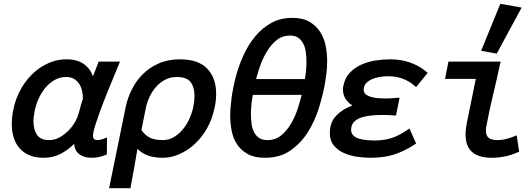

<svg xmlns="http://www.w3.org/2000/svg" viewBox="-20 -818 2790 1010"><path d="M392 -217Q393 -219 397 -233Q401 -247 405 -263Q407 -271 409.5 -278.5Q412 -286 414 -291Q416 -299 416 -301Q416 -323 411 -343Q406 -363 395.5 -378.5Q385 -394 368.5 -403.5Q352 -413 329 -413Q295 -413 267 -397Q239 -381 218 -355.5Q197 -330 183 -298.5Q169 -267 163 -237Q160 -223 158 -208.5Q156 -194 156 -180Q156 -137 174.5 -109Q193 -81 239 -81Q265 -81 289.5 -93.5Q314 -106 335 -126Q356 -146 371 -170Q386 -194 392 -217ZM469 -416 499 -494H611L604 -476Q599 -464 590.5 -443.5Q582 -423 571.5 -397.5Q561 -372 549 -343Q537 -314 526 -285Q514 -255 504 -226.5Q494 -198 486 -174Q478 -150 473.5 -132Q469 -114 469 -104Q469 -81 493 -81Q507 -81 522 -87L543 -95L542 -6L533 -2Q499 12 462 12Q422 12 397.5 -6.5Q373 -25 370 -61Q339 -30 299.5 -9Q260 12 209 12Q164 12 132 -2.5Q100 -17 80 -41.5Q60 -66 51 -98Q42 -130 42 -165Q42 -201 50 -241Q62 -302 93 -355Q110 -384 134 -411.5Q158 -439 188.5 -460Q219 -481 254.5 -493.5Q290 -506 330 -506Q386 -506 420.5 -481.5Q455 -457 469 -416Z M835 -81Q869 -81 896 -97.5Q923 -114 943.5 -139.5Q964 -165 977.5 -196Q991 -227 997 -256Q1003 -286 1003 -315Q1003 -361 982 -387Q961 -413 910 -413Q876 -413 848.5 -398.5Q821 -384 800.5 -360.5Q780 -337 766.5 -308Q753 -279 747 -249Q741 -220 735.5 -191.5Q730 -163 724 -134Q744 -105 770 -93Q796 -81 835 -81ZM641 -254Q651 -303 674 -348.5Q697 -394 732.5 -429Q768 -464 816.5 -485Q865 -506 926 -506Q1023 -506 1070 -457Q1117 -408 1117 -325Q1117 -306 1115 -288Q1113 -270 1109 -252Q1103 -223 1093 -195Q1083 -167 1068 -141Q1052 -113 1028.5 -85.5Q1005 -58 975 -36.5Q945 -15 909.5 -1.5Q874 12 835 12Q796 12 762.5 1.5Q729 -9 703 -35Q695 15 686 63.5Q677 112 668 161L666 172H554L557 157Z M1592 -494Q1592 -517 1589 -542Q1586 -567 1576 -587Q1566 -607 1549.5 -619Q1533 -631 1505 -631Q1465 -631 1434.5 -606.5Q1404 -582 1381 -542Q1361 -508 1348 -470.5Q1335 -433 1327 -402H1584Q1588 -425 1590 -448Q1592 -471 1592 -494ZM1514 -173Q1534 -208 1546.5 -247.5Q1559 -287 1567 -319H1310Q1305 -293 1302.5 -267Q1300 -241 1300 -215Q1300 -190 1303.5 -166Q1307 -142 1316.5 -123Q1326 -104 1343 -92.5Q1360 -81 1387 -81Q1429 -81 1460 -106.5Q1491 -132 1514 -173ZM1191 -209Q1191 -248 1198 -301.5Q1205 -355 1220 -412.5Q1235 -470 1260 -525.5Q1285 -581 1321.5 -625.5Q1358 -670 1406.5 -697Q1455 -724 1518 -724Q1574 -724 1609.5 -702.5Q1645 -681 1665.5 -648Q1686 -615 1693.5 -575Q1701 -535 1701 -497Q1701 -462 1696.5 -426.5Q1692 -391 1685 -356Q1675 -305 1654.5 -241Q1634 -177 1598 -120.5Q1562 -64 1507.5 -26Q1453 12 1374 12Q1318 12 1282.5 -8Q1247 -28 1226.5 -59.5Q1206 -91 1198.5 -130.5Q1191 -170 1191 -209Z M1834 -263Q1811 -277 1797.5 -298.5Q1784 -320 1784 -348Q1784 -359 1787 -369Q1795 -410 1821 -436.5Q1847 -463 1882 -478.5Q1917 -494 1957 -500Q1997 -506 2033 -506Q2085 -506 2133 -490.5Q2181 -475 2220 -443L2230 -435L2169 -360L2157 -370Q2100 -417 2022 -417Q1999 -417 1976 -413Q1953 -409 1934.5 -400.5Q1916 -392 1904.5 -378.5Q1893 -365 1893 -345Q1893 -320 1930 -309Q1947 -303 1967.5 -301.5Q1988 -300 2004 -300Q2033 -300 2063 -303L2082 -304L2063 -210L2050 -211Q2031 -213 2013 -213Q1995 -213 1977 -213Q1952 -213 1925 -209.5Q1898 -206 1875 -198Q1853 -189 1840 -174Q1827 -159 1827 -134Q1827 -103 1867 -89Q1887 -83 1909 -81Q1931 -79 1950 -79Q2000 -79 2039 -91.5Q2078 -104 2119 -132L2134 -142L2169 -63L2160 -57Q2104 -21 2051 -4.5Q1998 12 1928 12Q1898 12 1861 7Q1824 2 1791.5 -12Q1759 -26 1737 -51.5Q1715 -77 1715 -118Q1715 -175 1749 -210Q1783 -245 1834 -263Z M2339 -494H2614L2610 -479Q2593 -399 2574 -320.5Q2555 -242 2540 -162Q2538 -154 2537 -147Q2536 -140 2536 -132Q2536 -104 2551 -92.5Q2566 -81 2598 -81Q2618 -81 2639 -86Q2660 -91 2680 -99L2698 -106L2711 -20L2701 -16Q2638 12 2567 12Q2499 12 2464 -18Q2429 -48 2429 -111Q2429 -126 2431 -141.5Q2433 -157 2436 -173L2483 -403H2321ZM2511 -551 2612 -798 2724 -778 2593 -536Z"/></svg>

Font: Codetta
Style: Bold Italic
Weight: 700
Italic angle: -11°
Designer: Ulrich Proeller
Foundry: PROSA GmbH
Version: Version 2.00;September 29, 2018;FontCreator 11.5.0.2427 64-b